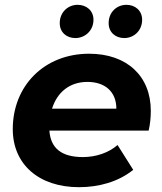

<svg xmlns="http://www.w3.org/2000/svg" viewBox="-20 -769 673 797"><path d="M293 -611C332 -611 368 -641 368 -687C368 -725 339 -749 302 -749C263 -749 228 -719 228 -673C228 -635 256 -611 293 -611ZM496 -611C535 -611 570 -641 570 -687C570 -725 541 -749 505 -749C465 -749 431 -719 431 -673C431 -635 459 -611 496 -611ZM606 -309C606 -453 507 -546 350 -546C164 -546 33 -413 33 -233C33 -87 141 8 308 8C390 8 471 -14 533 -64L468 -167C431 -135 379 -117 324 -117C235 -117 190 -154 185 -227H597C603 -252 606 -280 606 -309ZM343 -429C415 -429 463 -389 463 -318H196C217 -385 268 -429 343 -429Z"/></svg>

Font: AWKNG-Font
Style: Bold Italic
Weight: 700
Italic angle: -11.3°
Designer: Awakening Church
Foundry: Awakening Church
Version: Version 1.700;PS 001.700;hotconv 1.0.88;makeotf.lib2.5.64775